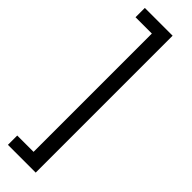

<svg xmlns="http://www.w3.org/2000/svg" viewBox="-322 -794 948 948"><g transform="rotate(45 152.0 -320.0)"><path d="M209 -798V158H15V93H129V-733H15V-798Z"/></g></svg>

Font: Magra
Style: Regular
Weight: 400
Designer: Viviana Monsalve
Foundry: Viviana Monsalve
Version: Version 1.001